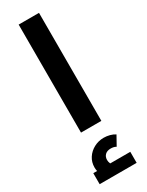

<svg xmlns="http://www.w3.org/2000/svg" viewBox="-260 -745 832 1088"><g transform="rotate(-30 156.5 -200.5)"><path d="M89.9 0V-706.7H223V0ZM96.4 298.4Q77 275.3 67.1 254.2Q57.3 233.1 57.3 209.5Q57.3 175.1 75 147.9Q92.8 120.7 122.1 105.1Q151.5 89.4 186.3 89.4Q205.4 89.4 225.2 94.6Q245 99.9 258.9 109.4L224.9 170.5Q216.1 165.5 207.5 163.8Q198.9 162.1 190.1 162.1Q166.3 162.1 153.2 174.9Q140.1 187.7 140.1 208.3Q140.1 220.6 145 231.6Q149.9 242.6 160.2 255.1ZM35.2 306V233.9H277.3V306Z"/></g></svg>

Font: Cairo
Style: Regular
Weight: 400
Designer: Mohamed Gaber, Accademia di Belle Arti di Urbino
Foundry: Kief Type Foundry, Accademia di Belle Arti di Urbino
Version: Version 3.120